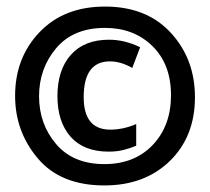

<svg xmlns="http://www.w3.org/2000/svg" viewBox="-20 -642 640 585"><path d="M574 -346Q574 -462 500.5 -542Q427 -622 300 -622Q175 -622 100.5 -544Q26 -466 26 -350Q26 -241 95.5 -159Q165 -77 298 -77Q421 -77 497.5 -151.5Q574 -226 574 -346ZM99 -349Q99 -433 151 -495Q203 -557 300 -557Q388 -557 444.5 -501.5Q501 -446 501 -352Q501 -259 445.5 -200.5Q390 -142 298 -142Q203 -142 151 -203Q99 -264 99 -349ZM395 -198V-264Q355 -247 316 -247Q235 -247 235 -346Q235 -455 315 -455Q348 -455 383 -435L407 -498Q360 -521 312 -521Q237 -521 196 -475Q155 -429 155 -349Q155 -271 195 -225.5Q235 -180 311 -180Q336 -180 356 -185Q376 -190 395 -198Z"/></svg>

Font: Noto Sans Mono UI
Style: Bold
Weight: 700
Designer: Monotype Design team
Foundry: Monotype Imaging Inc.
Version: 1.000